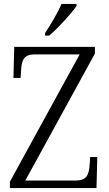

<svg xmlns="http://www.w3.org/2000/svg" viewBox="-20 -951 550 971"><path d="M208 -784V-771H229C275 -810 344 -886 367 -921V-931H291C272 -886 237 -828 208 -784ZM30 0H468L472 -157H436L433 -114C429 -65 417 -38 362 -38H108L460 -680V-714H52L48 -557H84L87 -600C90 -648 102 -676 156 -676H383L30 -32Z"/></svg>

Font: Noto Serif Myanmar SemiCondensed Light
Style: Regular
Weight: 300
Width: 4
Designer: Ben Mitchell and the Monotype Design Team
Foundry: Monotype Imaging Inc.
Version: Version 2.106